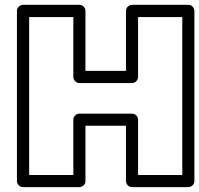

<svg xmlns="http://www.w3.org/2000/svg" viewBox="-20 -746 821 791"><path d="M49.8 0V-701.2Q49.8 -711.9 57.9 -719Q65.9 -726.1 75.2 -726.1H307.1Q317.9 -726.1 325 -718.3Q332 -710.4 332 -701.2V-454.1H499V-701.2Q499 -711.9 506.8 -719Q514.6 -726.1 523.9 -726.1H755.9Q766.6 -726.1 773.7 -718.3Q780.8 -710.4 780.8 -701.2V0Q780.8 10.7 772.9 17.8Q765.1 24.9 755.9 24.9H523.9Q513.2 24.9 506.1 17.1Q499 9.3 499 0V-228H332V0Q332 10.7 324.2 17.8Q316.4 24.9 307.1 24.9H75.2Q64.5 24.9 57.1 17.1Q49.8 9.3 49.8 0ZM100.1 -24.9H282.2V-252.9Q282.2 -262.2 289.3 -270Q296.4 -277.8 307.1 -277.8H523.9Q533.2 -277.8 541 -270.8Q548.8 -263.7 548.8 -252.9V-24.9H731V-675.8H548.8V-429.2Q548.8 -419.9 541.7 -411.9Q534.7 -403.8 523.9 -403.8H307.1Q297.9 -403.8 290 -411.1Q282.2 -418.5 282.2 -429.2V-675.8H100.1Z"/></svg>

Font: Trueno Black Outline
Style: Regular
Weight: 900
Width: 6
Designer: Julieta Ulanovsky
Foundry: Julieta Ulanovsky
Version: Version 3.001b | FøM Fix